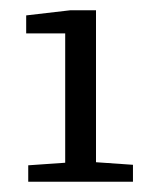

<svg xmlns="http://www.w3.org/2000/svg" viewBox="-20 -729 286 374"><path d="M35 -375V-407L107 -412V-664H31V-699L117 -709H167V-413L239 -408V-375Z"/></svg>

Font: Faustina Light Light
Style: Regular
Weight: 300
Version: Version 1.200